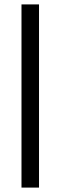

<svg xmlns="http://www.w3.org/2000/svg" viewBox="-20 -851 274 871"><path d="M77.5 0V-831H157V0Z"/></svg>

Font: Merriweather 28pt Light
Style: Regular
Weight: 300
Version: Version 2.100